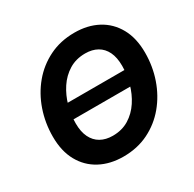

<svg xmlns="http://www.w3.org/2000/svg" viewBox="-162 -907 1096 1087"><g transform="rotate(-30 385.5 -363.5)"><path d="M644.5 -412.4 634.5 -314.7H164L174.1 -412.4ZM346.8 9.8Q260.4 9.8 194.6 -25.3Q128.9 -60.3 92.1 -126.7Q55.2 -193.2 55.2 -287.7Q55.2 -376.7 83.1 -457.8Q111 -538.8 163.5 -601.7Q216 -664.6 289.7 -700.9Q363.3 -737.3 454.6 -737.3Q540.8 -737.3 606.2 -702.4Q671.6 -667.5 708.6 -601Q745.5 -534.6 745.5 -439.8Q745.5 -350.5 717.5 -269.6Q689.5 -188.7 637.1 -125.7Q584.7 -62.8 511.3 -26.5Q437.9 9.8 346.8 9.8ZM352.9 -122.6Q413.1 -122.6 458.6 -150.5Q504.1 -178.5 534.7 -225Q565.3 -271.6 580.6 -327.7Q595.8 -383.7 595.8 -439.7Q595.8 -494.1 578.1 -530.9Q560.4 -567.6 527.3 -586.3Q494.3 -605 448.6 -605Q388.4 -605 342.8 -576.9Q297.1 -548.8 266.4 -502.3Q235.7 -455.7 220.3 -399.9Q204.9 -344 204.9 -288Q204.9 -233.9 222.9 -197Q240.9 -160.1 274 -141.4Q307.2 -122.6 352.9 -122.6Z"/></g></svg>

Font: Inter
Style: Italic
Weight: 400
Italic angle: -9.3988°
Designer: Rasmus Andersson
Foundry: rsms
Version: Version 4.001;git-66647c0bb